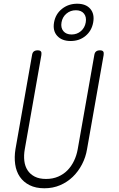

<svg xmlns="http://www.w3.org/2000/svg" viewBox="-20 -1000 640 1030"><path d="M152 -705Q154 -718 161.5 -724Q169 -730 182 -730Q195 -730 199.5 -724Q204 -718 202 -705L113 -200Q107 -166 110.5 -137Q114 -108 128 -86.5Q142 -65 166.5 -52.5Q191 -40 227 -40Q263 -40 292 -52.5Q321 -65 342 -86.5Q363 -108 377 -137Q391 -166 397 -200L486 -705Q488 -718 495.5 -724Q503 -730 516 -730Q529 -730 533.5 -724Q538 -718 536 -705L447 -200Q440 -157 420 -118.5Q400 -80 370.5 -51.5Q341 -23 302.5 -6.5Q264 10 218 10Q172 10 139 -6.5Q106 -23 86.5 -51.5Q67 -80 61.5 -118.5Q56 -157 63 -200ZM359 -780Q312 -780 287 -807.5Q262 -835 270 -880Q278 -925 312.5 -952.5Q347 -980 394 -980Q441 -980 464.5 -952.5Q488 -925 480 -880Q472 -835 439 -807.5Q406 -780 359 -780ZM364 -815Q393 -815 414 -833Q435 -851 440 -880Q445 -909 430.5 -927Q416 -945 387 -945Q358 -945 336.5 -927Q315 -909 310 -880Q305 -851 320 -833Q335 -815 364 -815Z"/></svg>

Font: Maple Mono Thin
Style: Italic
Weight: 250
Italic angle: -10°
Monospace: yes
Designer: subframe7536
Version: Version 7.000